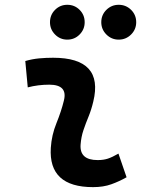

<svg xmlns="http://www.w3.org/2000/svg" viewBox="-20 -767 626 797"><path d="M471.7 -129.4 505.4 -31.2Q475.6 -14.2 442.4 -2.2Q409.2 9.8 366.2 9.8Q180.7 9.8 190.9 -153.3Q194.3 -206.5 214.4 -255.9Q234.4 -305.2 245.1 -349.1Q262.2 -415.5 184.6 -415.5Q138.2 -415.5 95.2 -404.3L85 -513.7Q113.8 -522 142.6 -524.7Q171.4 -527.3 200.2 -527.3Q411.6 -527.3 367.2 -345.2Q359.4 -312 347.7 -283.4Q335.9 -254.9 326.4 -226.8Q316.9 -198.7 314.5 -166.5Q310.1 -102.5 385.3 -102.5Q409.7 -102.5 428 -108.6Q446.3 -114.7 471.7 -129.4ZM472.7 -602.5Q442.9 -602.5 421.6 -623.8Q400.4 -645 400.4 -674.8Q400.4 -705.1 421.6 -726.1Q442.9 -747.1 472.7 -747.1Q502.9 -747.1 524.2 -726.1Q545.4 -705.1 545.4 -674.8Q545.4 -645 524.2 -623.8Q502.9 -602.5 472.7 -602.5ZM259.3 -602.5Q229.5 -602.5 208.5 -623.8Q187.5 -645 187.5 -674.8Q187.5 -705.1 208.5 -726.1Q229.5 -747.1 259.3 -747.1Q289.6 -747.1 310.5 -726.1Q331.5 -705.1 331.5 -674.8Q331.5 -645 310.5 -623.8Q289.6 -602.5 259.3 -602.5Z"/></svg>

Font: Cascadia Mono NF SemiBold
Style: Italic
Weight: 600
Italic angle: -10°
Monospace: yes
Designer: Aaron Bell
Foundry: Saja Typeworks
Version: Version 2404.023; ttfautohint (v1.8.4)